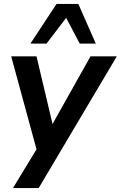

<svg xmlns="http://www.w3.org/2000/svg" viewBox="-20 -778 615 978"><path d="M46 180 181 -42 174 12 37 -491H166L255 -115H230L441 -491H575L177 180ZM135 -556 268 -758H379L468 -556H386L317 -687L217 -556Z"/></svg>

Font: Nunito Sans 11pt
Style: Bold Italic
Weight: 700
Italic angle: -9°
Version: Version 3.101;gftools[0.9.27]